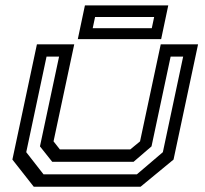

<svg xmlns="http://www.w3.org/2000/svg" viewBox="-20 -708 776 728"><path d="M108 0 27 -103 120 -540H261.5L183 -172L207 -141.5H474L511 -172L589.5 -540H731L638 -103L513 0ZM145 -47H499L597.5 -131L674.5 -493.5H627L554.5 -153L486.5 -94.5H178L131.5 -153L204 -493.5H156.5L79.5 -131ZM275 -559.5 302 -687.5H618L591 -559.5ZM331.5 -601H555.5L564.5 -643.5H340.5Z"/></svg>

Font: Tourney Expanded Medium
Style: Italic
Weight: 500
Width: 7
Italic angle: -12°
Designer: Tyler Finck
Foundry: Etcetera Type Co
Version: Version 1.010; ttfautohint (v1.8.3)